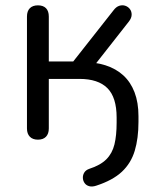

<svg xmlns="http://www.w3.org/2000/svg" viewBox="-20 -511 580 712"><path d="M336.4 177.7Q321.8 182.5 310.6 179.4Q299.4 176.2 293.6 167.7Q287.7 159.1 287.3 148.7Q286.9 138.2 292.5 128.9Q298.2 119.7 310.5 115.3Q352.1 101.9 374.2 79.9Q396.2 57.9 404.4 24.6Q412.5 -8.8 412.5 -56.2V-75.2Q412.5 -149.8 378.3 -184.1Q344.1 -218.4 274.5 -218.4H161V-34.8Q161 -14.9 150.6 -4Q140.1 6.9 120.7 6.9Q101.3 6.9 90.7 -4Q80 -14.9 80 -34.8V-449.5Q80 -469.9 90.7 -480.6Q101.3 -491.2 120.7 -491.2Q140.1 -491.2 150.6 -480.6Q161 -469.9 161 -449.5V-283.1H251.6L401 -472.8Q410.7 -485.9 422.6 -489.6Q434.5 -493.2 444.9 -489.5Q455.3 -485.9 461.9 -477.1Q468.4 -468.4 468.2 -456.2Q467.9 -444 458.1 -431.4L316 -250.4L283.6 -281.2Q332.4 -281.2 371.3 -268.8Q410.2 -256.3 437.4 -231.4Q464.5 -206.5 479 -168.6Q493.5 -130.6 493.5 -80.2V-58.8Q493.5 2 479.7 48Q465.9 94.1 431.9 126Q397.9 157.8 336.4 177.7Z"/></svg>

Font: Nunito ExtraLight
Style: Regular
Weight: 200
Designer: Vernon Adams
Foundry: Vernon Adams
Version: Version 3.602